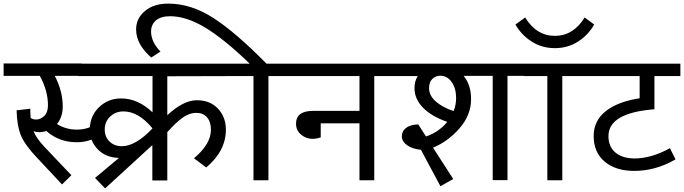

<svg xmlns="http://www.w3.org/2000/svg" viewBox="-40 -1000 3794 1065"><path d="M219 -272V-274Q199 -267 177 -267Q161 -267 146 -272Q161 -234 206 -186L356 -28L304 23L171 -119Q98 -195 76 -249Q54 -303 52 -388L128 -397Q128 -376 130 -346Q142 -337 161 -337Q184 -337 205 -356.5Q226 -376 226 -416Q226 -497 181 -579H-20V-648H413V-579H264Q308 -494 308 -409Q308 -351 276 -312Q326 -281 386 -281Q461 -281 507 -327L533 -264Q469 -211 386 -211Q288 -211 219 -272Z M1257 -578 888 -577V-361Q977 -444 1052 -444Q1126 -444 1169.5 -397Q1213 -350 1213 -281Q1213 -163 1104 -71L1036 -122Q1130 -201 1130 -280Q1130 -325 1108 -349.5Q1086 -374 1050 -374Q1010 -374 972 -346.5Q934 -319 888 -267V1H805V-195L543 45L487 -13L620 -124Q546 -126 502 -172Q458 -218 458 -281Q458 -355 508.5 -404.5Q559 -454 632 -454Q725 -454 806 -377V-578H393V-647H1257ZM541 -282V-281Q541 -241 567.5 -215Q594 -189 636 -189Q712 -189 805 -287V-289Q728 -382 645 -382Q601 -382 571 -353.5Q541 -325 541 -282Z M1559 -647V-578H1449V0H1366V-578H1237V-647H1345Q1204 -783 1099 -846.5Q994 -910 903 -910Q853 -910 825.5 -887Q798 -864 798 -825Q798 -768 850 -714L799 -681Q715 -754 715 -837Q715 -898 764 -939Q813 -980 893 -980Q1020 -980 1144 -900Q1268 -820 1438 -647Z M2146 -647V-578H2036V0H1954V-316H1739V-238Q1684 -219 1643 -244Q1602 -269 1602 -314Q1602 -385 1697 -385H1954V-578H1539V-647Z M2887 -647 2885 -579H2775V-1H2693V-579H2532Q2573 -529 2573 -450Q2573 -362 2509 -288.5Q2445 -215 2362 -181L2474 -7L2403 33L2295 -169Q2247 -174 2218 -194.5Q2189 -215 2189 -243Q2189 -273 2213 -291Q2237 -309 2280 -310L2323 -243Q2394 -267 2441 -324Q2354 -354 2306.5 -402.5Q2259 -451 2259 -512Q2259 -549 2277 -578H2126V-647ZM2490 -456V-457Q2490 -509 2465.5 -544.5Q2441 -580 2402 -580Q2377 -580 2358.5 -562.5Q2340 -545 2340 -511Q2340 -470 2377.5 -437Q2415 -404 2476 -384Q2490 -418 2490 -456Z M3203 -903 3256 -864Q3223 -806 3166.5 -769.5Q3110 -733 3038 -733Q2966 -733 2909 -769.5Q2852 -806 2819 -864L2873 -903Q2936 -801 3038 -801Q3140 -801 3203 -903ZM2867 -578V-647H3189V-578H3079V0H2996V-578Z M3590 -394Q3335 -374 3335 -245Q3335 -187 3373 -154.5Q3411 -122 3478 -121Q3573 -121 3676 -178L3707 -116Q3597 -52 3478 -52Q3375 -52 3314 -103.5Q3253 -155 3253 -245Q3253 -330 3319.5 -383Q3386 -436 3508 -455V-578H3169V-647H3734V-578H3590Z"/></svg>

Font: Martel Sans
Style: Regular
Weight: 400
Designer: Dan Reynolds and Mathieu Réguer
Foundry: Dan Reynolds and Mathieu Réguer
Version: Version 1.001;PS 001.001;hotconv 1.0.70;makeotf.lib2.5.58329